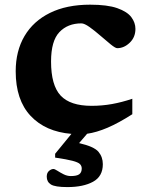

<svg xmlns="http://www.w3.org/2000/svg" viewBox="-20 -548 618 801"><path d="M261 232.5Q209.5 232.5 192.2 221.5Q175 210.5 175 189Q175 173 184.5 165Q194 157 203 157Q208 157 219.2 164.2Q230.5 171.5 245.2 179Q260 186.5 275.5 186.5Q300.5 186.5 310.8 178.8Q321 171 321 155Q321 144 313.5 136.5Q306 129 282.2 122.8Q258.5 116.5 210 109.5V93.5L278 10.5Q169.5 1.5 107.5 -64.8Q45.5 -131 45.5 -250.5Q45.5 -335 82.2 -397.5Q119 -460 188.5 -494.2Q258 -528.5 356 -528.5Q428 -528.5 469.2 -514Q510.5 -499.5 527.8 -476.5Q545 -453.5 545 -427.5Q545 -392.5 521.2 -369.8Q497.5 -347 469 -347Q461.5 -347 442.2 -362.5Q423 -378 399.2 -398.8Q375.5 -419.5 353.8 -435Q332 -450.5 319.5 -450.5Q262.5 -450.5 227.8 -414Q193 -377.5 193 -291.5Q193 -192 233 -149.2Q273 -106.5 362 -106.5Q406 -106.5 447.5 -114Q489 -121.5 532 -136V-71.5Q475 -35 428.8 -15.2Q382.5 4.5 343.5 10L310 49Q372.5 63.5 390.8 85.2Q409 107 409 137Q409 188 368.2 210.2Q327.5 232.5 261 232.5Z"/></svg>

Font: Newsreader 6pt SemiBold
Style: Regular
Weight: 600
Designer: Hugues Gentile
Foundry: Production Type
Version: Version 1.003; ttfautohint (v1.8.3)